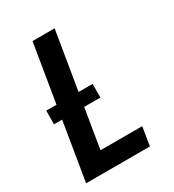

<svg xmlns="http://www.w3.org/2000/svg" viewBox="-178 -838 855 941"><g transform="rotate(-30 250.0 -367.5)"><path d="M31 0 152 -735H277L173 -105H409L392 0ZM302 -329H39L40 -406H302Z"/></g></svg>

Font: Iosevka Term Curly XBd Obl
Style: Regular
Weight: 800
Italic angle: -9°
Designer: Belleve Invis
Foundry: Belleve Invis
Version: Version 32.3.0